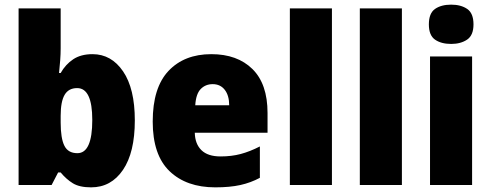

<svg xmlns="http://www.w3.org/2000/svg" viewBox="-20 -796 2112 826"><path d="M241 -588Q241 -564 239 -537Q237 -510 234 -482H241Q262 -519 295 -541Q328 -563 378 -563Q459 -563 509.5 -489Q560 -415 560 -278Q560 -140 509 -65Q458 10 372 10Q322 10 293.5 -7.5Q265 -25 241 -54H230L202 0H60V-760H241ZM312 -417Q275 -417 258 -388Q241 -359 241 -298V-269Q241 -201 257 -169Q273 -137 313 -137Q377 -137 377 -280Q377 -417 312 -417Z M889 -563Q1001 -563 1066 -499Q1131 -435 1131 -310V-225H818Q819 -177 846.5 -150Q874 -123 929 -123Q976 -123 1015.5 -133.5Q1055 -144 1098 -166V-31Q1059 -10 1014 0Q969 10 906 10Q782 10 709.5 -59.5Q637 -129 637 -273Q637 -419 705 -491Q773 -563 889 -563ZM895 -434Q864 -434 843.5 -413Q823 -392 820 -343H966Q966 -385 947 -409.5Q928 -434 895 -434Z M1408 0H1227V-760H1408Z M1709 0H1528V-760H1709Z M1921 -776Q1963 -776 1990 -757.5Q2017 -739 2017 -691Q2017 -644 1989.5 -625.5Q1962 -607 1921 -607Q1878 -607 1851.5 -625.5Q1825 -644 1825 -691Q1825 -739 1851.5 -757.5Q1878 -776 1921 -776ZM2011 -553V0H1830V-553Z"/></svg>

Font: Noto Sans Lao Looped SemiCondensed Black
Style: Regular
Weight: 900
Width: 4
Designer: Mark Frömberg, Ben Mitchell
Foundry: The Fontpad Ltd
Version: Version 1.002; ttfautohint (v1.8.4.7-5d5b)